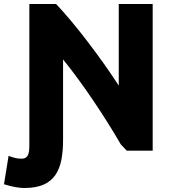

<svg xmlns="http://www.w3.org/2000/svg" viewBox="-85 -734 846 962"><path d="M231 -436V-35C231 115 193 208 37 208C15 208 -23 203 -65 189L-42 47C-9 59 3 61 24 61C53 61 62 40 62 -3V-714H196C294 -611 424 -438 510 -305V-714H680V21H550C540 11 531 0 520 -11C439 -151 328 -317 231 -436Z"/></svg>

Font: Repo ExtraBold
Style: Bold
Weight: 700
Designer: Stefan Peev
Foundry: Context Ltd
Version: Version 1.502